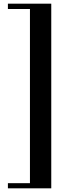

<svg xmlns="http://www.w3.org/2000/svg" viewBox="-20 -849 366 1045"><path d="M259 176H23V148H143V-800H23V-829H259Z"/></svg>

Font: Shafarik
Style: Regular
Weight: 400
Version: Version 1.001; ttfautohint (v1.8.4.7-5d5b)